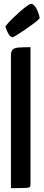

<svg xmlns="http://www.w3.org/2000/svg" viewBox="-20 -981 227 1001"><path d="M37 0V-690Q37 -713 45.5 -722Q54 -731 76 -733Q98 -735 139 -735V-19Q139 -9 135 -5.5Q131 -2 109.5 -1Q88 0 37 0ZM47 -787Q35 -787 26 -801.5Q17 -816 12.5 -829.5Q8 -843 8 -843Q22 -862 42.5 -882Q63 -902 84 -920.5Q105 -939 120.5 -950Q136 -961 140 -961Q157 -961 170 -936Q183 -911 187 -886Q179 -876 159 -861Q139 -846 116 -830Q93 -814 73.5 -802Q54 -790 47 -787Z"/></svg>

Font: Yanone Kaffeesatz SemiBold
Style: Regular
Weight: 600
Designer: Yanone (Cyrillic: Daniel Pouzeot, Huerta Tipografica, and Cyreal)
Foundry: Yanone
Version: Version 2.003